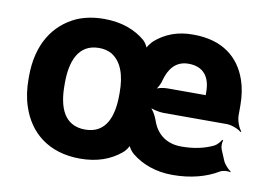

<svg xmlns="http://www.w3.org/2000/svg" viewBox="-64 -635 1029 742"><g transform="rotate(10 450.5 -264.0)"><path d="M494 -42C533 -11 586 10 653 10C725 10 785 -7 830 -34C841 -41 862 -43 871 -39L872 -43C863 -47 846 -66 841 -78L823 -121C819 -131 820 -148 823 -156L819 -157C816 -150 803 -135 793 -130C759 -114 720 -104 667 -104C606 -104 568 -138 552 -187C546 -205 531 -230 519 -238L517 -235C528 -227 559 -220 578 -220H826C844 -220 873 -209 883 -199L886 -202C876 -212 865 -241 865 -260V-299C865 -336 860 -369 850 -398C821 -483 753 -538 640 -538C576 -539 528 -518 491 -486C483 -479 467 -459 466 -450H470C471 -458 460 -476 451 -484C412 -517 359 -538 289 -538C249 -538 214 -531 183 -518C95 -478 41 -394 41 -269V-259C41 -220 46 -185 57 -152C88 -57 165 10 290 10C358 10 409 -10 448 -42C458 -49 473 -69 473 -79H469C469 -69 484 -49 494 -42ZM289 -424C308 -424 325 -420 339 -412C380 -387 397 -335 397 -269V-259C397 -176 373 -104 290 -104C206 -104 182 -175 182 -259V-269C182 -351 207 -424 289 -424ZM726 -329V-322C726 -319 726 -313 728 -311L731 -314C729 -316 723 -316 719 -316H575C559 -316 535 -311 525 -303L528 -300C537 -307 549 -329 552 -344C564 -388 589 -424 640 -424C699 -424 726 -387 726 -329Z"/></g></svg>

Font: Asimov
Style: Edge
Weight: 500
Designer: Google
Version: Version 2.000980: 2014